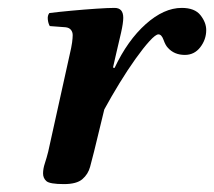

<svg xmlns="http://www.w3.org/2000/svg" viewBox="-20 -456 542 486"><path d="M266 -285 270 -284Q303 -354 349 -395Q395 -436 440 -436Q473 -436 487.5 -417.5Q502 -399 502 -380Q502 -356 487 -336.5Q472 -317 448 -317Q421 -317 405 -335Q399 -341 394 -355Q389 -369 381 -369Q374 -369 358.5 -352Q343 -335 323 -307Q303 -279 282.5 -245.5Q262 -212 244 -179L218 -72Q213 -52 208 -33.5Q203 -15 188.5 -2.5Q174 10 142 10Q106 10 97.5 2.5Q89 -5 89 -17Q89 -29 93.5 -42.5Q98 -56 102 -72L156 -316Q161 -337 162.5 -348.5Q164 -360 164 -367Q164 -375 159.5 -380.5Q155 -386 146 -387L106 -390Q102 -397 101 -407Q100 -417 105 -423Q129 -426 161.5 -429Q194 -432 224 -434Q254 -436 270 -436Q292 -436 292 -411Q292 -398 286.5 -373.5Q281 -349 274 -320Z"/></svg>

Font: Libertinus Serif Semibold Italic
Style: Regular
Weight: 600
Italic angle: -11.5°
Designer: Philipp H. Poll, Khaled Hosny
Foundry: Caleb Maclennan
Version: Version 7.051;RELEASE